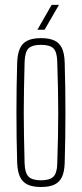

<svg xmlns="http://www.w3.org/2000/svg" viewBox="-20 -762 336 788"><path d="M148.5 5.5Q113.5 5.5 92.5 -4.8Q71.5 -15 61.8 -36.8Q52 -58.5 50.5 -93.5Q49 -144 48.2 -195.8Q47.5 -247.5 47.5 -299.5Q47.5 -351.5 48.2 -403.2Q49 -455 50.5 -505.5Q52 -541.5 61.8 -563.2Q71.5 -585 92.5 -595.2Q113.5 -605.5 148.5 -605.5Q183.5 -605.5 204.2 -595.2Q225 -585 234.8 -563.2Q244.5 -541.5 245.5 -505.5Q247 -455 247.8 -403.2Q248.5 -351.5 248.5 -299.8Q248.5 -248 247.8 -196.2Q247 -144.5 245.5 -93.5Q244.5 -58.5 234.8 -36.8Q225 -15 204.2 -4.8Q183.5 5.5 148.5 5.5ZM148.5 -22Q183.5 -22 198.8 -36.5Q214 -51 215 -90.5Q217 -151.5 218 -202Q219 -252.5 219 -299.8Q219 -347 218 -397.2Q217 -447.5 215 -508.5Q214 -549 199.2 -563.5Q184.5 -578 148.5 -578Q112 -578 97.2 -563.5Q82.5 -549 81 -508.5Q79.5 -447.5 78.5 -397.2Q77.5 -347 77.5 -299.8Q77.5 -252.5 78.5 -202Q79.5 -151.5 81 -90.5Q82.5 -51 97.8 -36.5Q113 -22 148.5 -22ZM133.5 -640 192 -742H222L163 -640Z"/></svg>

Font: Big Shoulders Display ExtraLight
Style: Regular
Weight: 250
Designer: Patric King
Foundry: XO Type Co
Version: Version 2.002